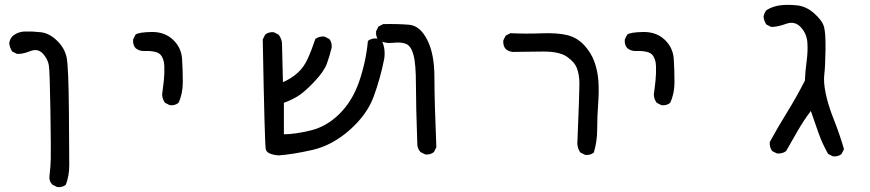

<svg xmlns="http://www.w3.org/2000/svg" viewBox="-20 -511 3540 781"><path d="M212.9 250 193.4 240.2Q177.7 224.6 181.6 201.2Q185.5 169.9 186.5 136.7Q187.5 103.5 185.1 -58.1Q182.6 -219.7 178.7 -245.1Q174.8 -270.5 154.3 -293Q133.8 -315.4 102.1 -302.7Q70.3 -290 48.8 -292L29.3 -301.8Q19.5 -317.4 17.6 -335Q19.5 -350.6 29.3 -362.3Q50.8 -381.8 81.1 -382.8Q111.3 -383.8 146 -379.9Q180.7 -376 211.9 -345.7Q243.2 -315.4 251 -277.3Q258.8 -239.3 260.3 -60.1Q261.7 119.1 261.7 161.1Q261.7 203.1 248 240.2Q234.4 252 212.9 250Z M670.9 -83 651.4 -92.8Q639.6 -108.4 639.6 -127.9Q643.6 -155.3 646.5 -183.6Q649.4 -211.9 648.4 -242.2Q647.5 -272.5 632.3 -289.1Q617.2 -305.7 558.6 -303.7Q543 -305.7 531.2 -315.4Q519.5 -329.1 521.5 -350.6L531.2 -370.1Q543 -379.9 596.2 -380.9Q649.4 -381.8 683.6 -349.6Q717.8 -317.4 720.7 -270.5Q723.6 -223.6 723.6 -176.8Q723.6 -129.9 706.1 -92.8Q692.4 -81.1 670.9 -83Z M1113.3 121.1Q1065.4 117.2 1061 95.7Q1056.6 74.2 1048.8 -350.6L1058.6 -370.1Q1072.3 -381.8 1093.8 -379.9L1113.3 -370.1Q1125 -354.5 1127 -336.9L1130.9 -176.8Q1165 -191.4 1190.4 -214.4Q1215.8 -237.3 1231.4 -271.5Q1247.1 -305.7 1262.7 -352.5Q1278.3 -364.3 1299.8 -362.3L1319.3 -352.5Q1331.1 -338.9 1329.1 -317.4Q1321.3 -284.2 1309.6 -252Q1297.9 -219.7 1256.8 -176.8Q1215.8 -133.8 1189 -118.2Q1162.1 -102.5 1134.8 -92.8V35.2Q1179.7 35.2 1244.1 19.5Q1308.6 3.9 1361.3 -48.3Q1414.1 -100.6 1441.4 -180.7Q1468.8 -260.7 1476.6 -344.7Q1492.2 -356.4 1513.7 -354.5L1533.2 -344.7Q1548.8 -313.5 1543 -272.5Q1527.3 -192.4 1500 -118.2Q1472.7 -43.9 1401.4 18.6Q1330.1 81.1 1250 99.1Q1169.9 117.2 1113.3 121.1Z M1710 117.2 1690.4 107.4Q1679.7 95.7 1677.7 80.1Q1671.9 -81.1 1671.9 -166Q1671.9 -251 1662.1 -287.1Q1652.3 -323.2 1632.8 -332Q1613.3 -340.8 1579.1 -336.9Q1544.9 -333 1519.5 -348.6Q1507.8 -362.3 1509.8 -383.8L1519.5 -403.3L1539.1 -413.1Q1602.5 -414.1 1645.5 -410.2Q1688.5 -406.2 1717.8 -349.1Q1747.1 -292 1747.1 -196.3Q1747.1 -100.6 1754.9 87.9L1745.1 107.4Q1731.4 119.1 1710 117.2Z M2360.4 119.1 2340.8 109.4Q2325.2 87.9 2329.1 56.6Q2336.9 -133.8 2336.9 -169.9Q2336.9 -206.1 2327.1 -232.4Q2317.4 -258.8 2286.1 -280.3Q2254.9 -301.8 2188 -301.3Q2121.1 -300.8 2064.5 -299.8Q2048.8 -301.8 2037.1 -311.5Q2025.4 -325.2 2027.3 -346.7L2037.1 -366.2L2056.6 -376Q2118.2 -373 2182.6 -375.5Q2247.1 -377.9 2287.1 -368.2Q2327.1 -358.4 2355.5 -328.1Q2383.8 -297.9 2397.5 -260.7Q2411.1 -223.6 2414.1 -181.6Q2417 -139.6 2413.1 -87.9Q2409.2 -36.1 2409.2 14.2Q2409.2 64.5 2395.5 109.4Q2381.8 121.1 2360.4 119.1Z M2670.9 -83 2651.4 -92.8Q2639.6 -108.4 2639.6 -127.9Q2643.6 -155.3 2646.5 -183.6Q2649.4 -211.9 2648.4 -242.2Q2647.5 -272.5 2632.3 -289.1Q2617.2 -305.7 2558.6 -303.7Q2543 -305.7 2531.2 -315.4Q2519.5 -329.1 2521.5 -350.6L2531.2 -370.1Q2543 -379.9 2596.2 -380.9Q2649.4 -381.8 2683.6 -349.6Q2717.8 -317.4 2720.7 -270.5Q2723.6 -223.6 2723.6 -176.8Q2723.6 -129.9 2706.1 -92.8Q2692.4 -81.1 2670.9 -83Z M3368.2 125 3348.6 115.2Q3325.2 74.2 3309.6 30.3Q3293.9 -13.7 3278.3 -59.6Q3248 -19.5 3224.6 21.5Q3201.2 62.5 3177.7 103.5Q3162.1 115.2 3140.6 113.3L3121.1 103.5Q3109.4 87.9 3111.3 66.4Q3144.5 5.9 3181.6 -54.2Q3218.8 -114.3 3253.9 -182.6Q3255.9 -223.6 3261.2 -262.7Q3266.6 -301.8 3264.2 -337.9Q3261.7 -374 3237.3 -400.4Q3212.9 -426.8 3177.7 -414.1Q3142.6 -401.4 3117.2 -401.4L3097.7 -411.1Q3087.9 -424.8 3085.9 -442.4Q3087.9 -458 3097.7 -469.7Q3123 -485.4 3153.3 -489.3Q3183.6 -493.2 3221.7 -489.3Q3259.8 -485.4 3292.5 -456.1Q3325.2 -426.8 3332 -401.4Q3338.9 -376 3337.9 -307.6Q3336.9 -239.3 3333 -208Q3329.1 -176.8 3338.9 -129.9Q3348.6 -83 3372.1 -23.9Q3395.5 35.2 3413.1 95.7L3403.3 115.2Q3389.6 127 3368.2 125Z"/></svg>

Font: JasonHandwriting2
Style: Regular
Weight: 400
Version: Version 1.05.10